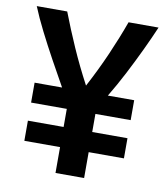

<svg xmlns="http://www.w3.org/2000/svg" viewBox="-79 -760 718 826"><g transform="rotate(10 280.0 -346.5)"><path d="M219 0V-113H63V-201H219V-280H63V-367H183Q153 -420 121.5 -477.5Q90 -535 62 -590.5Q34 -646 15 -693H148Q176 -620 209 -545Q242 -470 283 -393Q324 -470 357 -545.5Q390 -621 416 -693H547Q527 -646 500.5 -590Q474 -534 444.5 -477Q415 -420 383 -367H498V-280H344V-201H498V-113H344V0Z"/></g></svg>

Font: Ubuntu Sans Mono SemiBold
Style: Regular
Weight: 600
Monospace: yes
Designer: Dalton Maag Ltd
Foundry: Dalton Maag Ltd
Version: Version 1.006